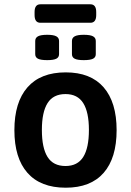

<svg xmlns="http://www.w3.org/2000/svg" viewBox="-20 -867 609 894"><path d="M168 -761Q141 -761 141 -797V-811Q141 -847 168 -847H401Q428 -847 428 -811V-797Q428 -761 401 -761ZM370 -587Q341 -587 328 -593.5Q315 -600 315 -615V-676Q315 -691 328 -698Q341 -705 370 -705Q400 -705 413 -698Q426 -691 426 -676V-615Q426 -600 413 -593.5Q400 -587 370 -587ZM200 -587Q170 -587 157 -593.5Q144 -600 144 -615V-676Q144 -691 157 -698Q170 -705 200 -705Q229 -705 242 -698Q255 -691 255 -676V-615Q255 -600 242 -593.5Q229 -587 200 -587ZM286 7Q169 7 108 -62Q47 -131 47 -261Q47 -391 108 -460.5Q169 -530 286 -530Q402 -530 462.5 -460.5Q523 -391 523 -261Q523 -131 462.5 -62Q402 7 286 7ZM285 -94Q341 -94 367.5 -136Q394 -178 394 -262Q394 -345 367.5 -387Q341 -429 285 -429Q228 -429 201.5 -387Q175 -345 175 -262Q175 -178 201.5 -136Q228 -94 285 -94Z"/></svg>

Font: Asap SemiBold
Style: Regular
Weight: 600
Designer: Pablo Cosgaya
Foundry: Omnibus-Type
Version: Version 3.001; ttfautohint (v1.8.3)